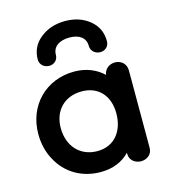

<svg xmlns="http://www.w3.org/2000/svg" viewBox="-109 -799 794 901"><g transform="rotate(-15 288.0 -348.0)"><path d="M120 -570C120 -546 140 -528 165 -528C190 -528 208 -546 208 -570C208 -610 241 -632 290 -632C338 -632 368 -610 368 -570C368 -546 388 -528 413 -528C438 -528 456 -546 456 -570C456 -613 440 -647 408 -673C376 -699 337 -712 290 -712C243 -712 203 -699 170 -673C137 -647 120 -613 120 -570ZM270 16C330 16 378 -5 411 -40V-34C411 -2 438 16 466 16C493 16 520 -2 520 -34V-410C520 -446 493 -464 466 -464C439 -464 415 -447 411 -418C378 -450 330 -472 270 -472C132 -472 32 -370 32 -232C32 -185 42 -143 63 -105C103 -29 179 16 270 16ZM280 -83C197 -83 141 -143 141 -232C141 -317 197 -373 280 -373C361 -373 411 -317 411 -232C411 -143 361 -83 280 -83Z"/></g></svg>

Font: Dongle
Style: Regular
Weight: 400
Designer: Yanghee Ryu
Foundry: Yanghee Ryu
Version: Version 2.000